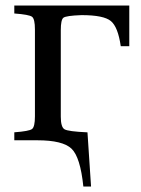

<svg xmlns="http://www.w3.org/2000/svg" viewBox="-20 -510 512 698"><path d="M32 0V-29Q86 -33 96.5 -41Q107 -49 107 -87V-403Q107 -441 96.5 -449Q86 -457 32 -461V-490H450V-342H419Q409 -412 383 -433.5Q357 -455 277 -455H276Q220 -453 210.5 -445.5Q201 -438 201 -400V-86Q201 -48 214.5 -40Q228 -32 296 -29H298L311 168H283Q272 61 240 30.5Q208 0 116 0Z"/></svg>

Font: Heuristica
Style: Regular
Weight: 400
Version: Version 1.0.1 ; ttfautohint (v1.4.1)